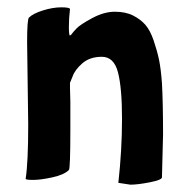

<svg xmlns="http://www.w3.org/2000/svg" viewBox="-20 -465 505 524"><path d="M171 -225 172 -188V-112Q172 -5 168 -1Q155 12 123 19Q91 26 70.5 26Q50 26 50 23Q57 -22 57 -125L54 -350Q54 -412 59 -417Q70 -428 97 -436.5Q124 -445 147.5 -445Q171 -445 171 -440Q168 -416 168 -392Q168 -368 171 -368L174 -370Q179 -377 189 -387.5Q199 -398 231.5 -415.5Q264 -433 293.5 -433Q323 -433 343.5 -422.5Q364 -412 377 -397Q390 -382 399.5 -354Q409 -326 414 -302Q419 -278 422 -238Q425 -183 425 -98L422 19Q422 26 389 32.5Q356 39 336 39L303 34Q313 -56 313 -140.5Q313 -225 302 -267.5Q291 -310 258 -310Q225 -310 204.5 -292Q184 -274 178 -256L171 -239Z"/></svg>

Font: Bubblegum Sans
Style: Regular
Weight: 400
Designer: Angel Koziupa and Alejandro Paul
Foundry: Angel Koziupa and Alejandro Paul
Version: Version 1.001